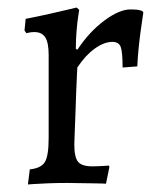

<svg xmlns="http://www.w3.org/2000/svg" viewBox="-20 -485 423 509"><path d="M59 -36Q89 -39 99 -55.5Q109 -72 109 -119V-339Q109 -372 100 -386Q91 -400 71 -400Q63 -400 56.5 -398.5Q50 -397 50 -397L45 -404L48 -435Q79 -441 110 -448Q141 -455 162 -460Q183 -465 183 -465L190 -459Q190 -459 187.5 -443Q185 -427 183 -403.5Q181 -380 181 -356L185 -353Q216 -400 256 -430Q296 -460 326 -460Q343 -460 350 -458Q357 -456 357 -456L360 -452Q360 -452 358 -438.5Q356 -425 353 -403.5Q350 -382 347.5 -357Q345 -332 344 -309L305 -306Q305 -347 300 -360.5Q295 -374 278 -374Q256 -374 231 -356Q206 -338 185 -306Q185 -306 184 -287.5Q183 -269 182 -241Q181 -213 180 -183.5Q179 -154 178 -131.5Q177 -109 177 -102Q177 -68 187 -56Q197 -44 225 -44Q236 -44 252.5 -45Q269 -46 269 -46L270 -42L261 2Q261 2 251 1.5Q241 1 225 1Q209 1 191.5 0.5Q174 0 159 0Q130 0 106 1Q82 2 68 3Q54 4 54 4Z"/></svg>

Font: Alegreya
Style: Regular
Weight: 400
Designer: Juan Pablo del Peral
Foundry: Huerta Tipografica
Version: Version 2.009